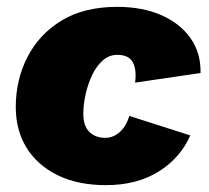

<svg xmlns="http://www.w3.org/2000/svg" viewBox="-20 -530 611 560"><path d="M289 10Q207 10 148 -19Q89 -48 57.5 -99Q26 -150 26 -218Q26 -297 60 -363.5Q94 -430 159.5 -470Q225 -510 322 -510Q395 -510 450 -486Q505 -462 535.5 -419Q566 -376 565 -317L374 -289Q379 -326 367.5 -348Q356 -370 322 -370Q298 -370 279.5 -353.5Q261 -337 248.5 -310.5Q236 -284 229.5 -254Q223 -224 223 -198Q223 -163 240.5 -145.5Q258 -128 287 -128Q311 -128 330 -145.5Q349 -163 357 -192L535 -135Q506 -69 442.5 -29.5Q379 10 289 10Z"/></svg>

Font: Work Sans ExtraBold
Style: Italic
Weight: 800
Italic angle: -13°
Designer: Wei Huang
Foundry: Wei Huang
Version: Version 2.012; ttfautohint (v1.8.3)